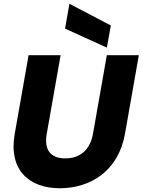

<svg xmlns="http://www.w3.org/2000/svg" viewBox="-20 -996 760 1023"><path d="M58.5 -283.1C24.4 -89.2 136 7 298.4 7C462.9 7 611.2 -86 645.9 -283.1L719.7 -701.9H549.2L475.4 -283.1C460.6 -199.9 409.1 -152.1 328 -152.1C247.3 -152.1 214.3 -199.9 229.1 -283.1L302.9 -701.9H132.3ZM326.6 -843.5 549.2 -742.4 570.6 -860.2 349.9 -975.9Z"/></svg>

Font: Poppins Devanagari Thin
Style: Italic
Weight: 100
Italic angle: -10°
Designer: Ninad Kale (Devanagari), Jonny Pinhorn (Latin)
Foundry: Indian Type Foundry
Version: 4.005